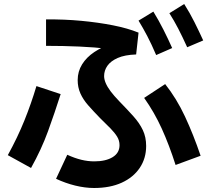

<svg xmlns="http://www.w3.org/2000/svg" viewBox="-20 -871 1040 959"><path d="M260 22 316 -98Q353 -81 386 -73Q419 -65 451 -65Q508 -65 542.5 -86Q577 -107 577 -146Q577 -169 565 -188.5Q553 -208 531.5 -230Q510 -252 480 -281Q446 -316 420.5 -345Q395 -374 381.5 -404.5Q368 -435 368 -471Q368 -514 390 -549.5Q412 -585 451 -611Q490 -637 541 -653Q592 -669 648 -674L636 -605Q589 -619 522 -627Q455 -635 375.5 -638.5Q296 -642 210 -642V-774Q301 -775 386 -767Q471 -759 544.5 -744.5Q618 -730 672 -708L660 -599Q603 -597 568 -581.5Q533 -566 516.5 -542.5Q500 -519 500 -491Q500 -475 508 -456Q516 -437 532.5 -415Q549 -393 575 -366Q616 -324 646.5 -290Q677 -256 693.5 -221Q710 -186 710 -142Q710 -80 678 -32.5Q646 15 588 41.5Q530 68 450 68Q405 68 356 56Q307 44 260 22ZM135 -32 19 -96Q68 -185 102 -269.5Q136 -354 162 -441L283 -401Q253 -307 220 -216Q187 -125 135 -32ZM982 -93 857 -47Q825 -147 788 -228.5Q751 -310 700 -382L805 -451Q862 -379 904 -289Q946 -199 982 -93ZM915 -635Q891 -688 870 -728.5Q849 -769 826 -805L900 -851Q928 -807 951 -761Q974 -715 995 -669ZM760 -596Q737 -650 715.5 -691Q694 -732 672 -768L746 -813Q773 -769 796.5 -722.5Q820 -676 840 -631Z"/></svg>

Font: Murecho Thin SemiBold
Style: Regular
Weight: 600
Version: Version 1.010